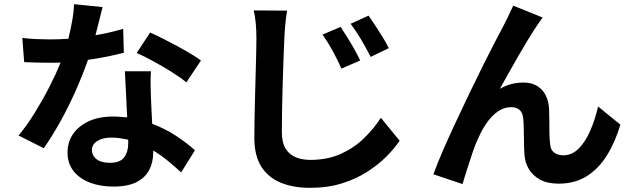

<svg xmlns="http://www.w3.org/2000/svg" viewBox="-20 -836 3040 921"><path d="M944 -546 874 -441Q846 -464 803 -491Q760 -518 715 -542.5Q670 -567 636 -582L700 -680Q727 -668 761 -651Q795 -634 830 -615Q865 -596 895 -578Q925 -560 944 -546ZM571 -698 574 -583Q540 -574 496 -565Q452 -556 402 -549Q378 -480 344 -403Q310 -326 270 -254Q230 -182 190 -125L69 -186Q109 -234 147 -295.5Q185 -357 217 -419.5Q249 -482 271 -536Q258 -535 245.5 -535Q233 -535 220 -535Q160 -535 96 -538L87 -654Q119 -650 155.5 -648.5Q192 -647 219 -647Q263 -647 308 -650Q318 -691 326 -734.5Q334 -778 335 -816L472 -802Q466 -778 457 -742.5Q448 -707 438 -667Q474 -673 508 -681Q542 -689 571 -698ZM595 -147V-166Q576 -170 556 -173Q536 -176 515 -176Q472 -176 446.5 -159.5Q421 -143 421 -117Q421 -89 443.5 -72Q466 -55 506 -55Q556 -55 575.5 -81Q595 -107 595 -147ZM579 -494H704Q702 -462 702.5 -431Q703 -400 704 -367Q705 -346 706.5 -312.5Q708 -279 710 -242Q774 -218 826 -183.5Q878 -149 915 -115L849 -9Q823 -33 789.5 -61Q756 -89 715 -114V-105Q715 -59 696.5 -22Q678 15 636 37Q594 59 524 59Q462 59 412.5 40.5Q363 22 333.5 -14.5Q304 -51 304 -105Q304 -154 330 -192.5Q356 -231 405 -254Q454 -277 523 -277Q540 -277 557 -275.5Q574 -274 590 -273Q588 -328 584.5 -388.5Q581 -449 579 -494Z M1614 -707Q1628 -686 1646 -657Q1664 -628 1680.5 -598.5Q1697 -569 1708 -546L1618 -507Q1596 -555 1575 -593.5Q1554 -632 1527 -670ZM1748 -761Q1762 -741 1780.5 -713Q1799 -685 1816.5 -656.5Q1834 -628 1845 -605L1758 -563Q1734 -610 1712 -647Q1690 -684 1662 -722ZM1197 -786 1357 -785Q1352 -754 1348.5 -718Q1345 -682 1344 -653Q1342 -613 1340 -555.5Q1338 -498 1336 -433.5Q1334 -369 1333 -308.5Q1332 -248 1332 -202Q1332 -152 1350 -123Q1368 -94 1399 -81.5Q1430 -69 1468 -69Q1550 -69 1613 -97Q1676 -125 1724 -171Q1772 -217 1807 -271L1897 -161Q1873 -125 1834.5 -86Q1796 -47 1742.5 -12.5Q1689 22 1620.5 43.5Q1552 65 1467 65Q1386 65 1326 40Q1266 15 1233 -37.5Q1200 -90 1200 -175Q1200 -215 1201 -267Q1202 -319 1203.5 -375.5Q1205 -432 1206.5 -486Q1208 -540 1209 -583.5Q1210 -627 1210 -653Q1210 -688 1207 -722.5Q1204 -757 1197 -786Z M2583 -752Q2576 -743 2567.5 -730.5Q2559 -718 2551 -706Q2533 -679 2510.5 -642Q2488 -605 2464.5 -564Q2441 -523 2418.5 -483Q2396 -443 2378 -410Q2406 -426 2434 -433Q2462 -440 2491 -440Q2546 -440 2578.5 -406Q2611 -372 2614 -310Q2615 -288 2615 -257Q2615 -226 2615.5 -196Q2616 -166 2619 -145Q2621 -116 2639 -103.5Q2657 -91 2682 -91Q2724 -91 2756.5 -124Q2789 -157 2812 -210.5Q2835 -264 2849 -325L2956 -238Q2930 -152 2890 -88.5Q2850 -25 2793 10Q2736 45 2660 45Q2606 45 2570.5 25.5Q2535 6 2516.5 -25.5Q2498 -57 2496 -93Q2494 -120 2493.5 -152.5Q2493 -185 2492.5 -216Q2492 -247 2490 -267Q2485 -322 2432 -322Q2398 -322 2368.5 -301.5Q2339 -281 2315.5 -247.5Q2292 -214 2274 -173Q2260 -144 2246 -102Q2232 -60 2219 -19.5Q2206 21 2199 47L2059 0Q2077 -50 2105 -114.5Q2133 -179 2166.5 -250.5Q2200 -322 2234 -393Q2268 -464 2299.5 -527Q2331 -590 2355.5 -637Q2380 -684 2393 -708Q2403 -728 2415.5 -753Q2428 -778 2442 -809Z"/></svg>

Font: Noto IKEA Simplified Chinese
Style: Bold
Weight: 700
Designer: Monotype Design Team
Foundry: Monotype Imaging Inc.
Version: Version 1.100